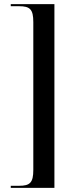

<svg xmlns="http://www.w3.org/2000/svg" viewBox="-20 -780 369 928"><path d="M32 128H243V-760H32V-750H72C125 -750 141 -735 141 -673V41C141 103 125 118 72 118H32Z"/></svg>

Font: Noto Serif Display Condensed Medium
Style: Regular
Weight: 500
Width: 3
Designer: Monotype Design Team
Foundry: Monotype Imaging Inc.
Version: Version 2.009